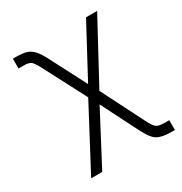

<svg xmlns="http://www.w3.org/2000/svg" viewBox="-175 -679 963 1014"><g transform="rotate(-30 306.5 -172.0)"><path d="M89.1 204.5 289.4 -173.7 158 -425.8Q149.1 -442.5 144 -451.5Q138.8 -460.6 132.3 -468.9Q125.7 -477.3 121.1 -480.5Q116.5 -483.7 107.6 -486.3Q98.7 -489 90.6 -489.3Q82.4 -489.7 67.5 -489.7H46.9V-549.4H67.5Q107.6 -549.4 130.5 -541.7Q153.4 -534.1 171.2 -514.6Q188.9 -495 210.6 -453.5L323.9 -234.7L490.8 -545.5H558.6L357.6 -173.7L488.6 85.2Q497.5 103 504.1 112.9Q510.7 122.9 517.2 130Q523.8 137.1 533 139.9Q542.3 142.8 552 143.8Q561.8 144.9 579.2 144.9H599.8V204.5H579.2Q520.2 204.5 492.5 187.3Q464.8 170.1 436.1 112.9L322.8 -111.2L156.6 204.5Z"/></g></svg>

Font: Inter Light BETA
Style: Regular
Weight: 300
Designer: Rasmus Andersson
Foundry: rsms
Version: Version 3.011;git-f93a4a705